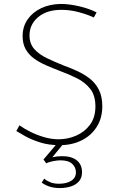

<svg xmlns="http://www.w3.org/2000/svg" viewBox="-20 -730 606 976"><path d="M457 -641Q428 -655 383 -667.5Q338 -680 292 -680Q218 -680 174 -643Q130 -606 130 -550Q130 -508 154.5 -480.5Q179 -453 219 -434Q259 -415 304 -397Q340 -384 374.5 -368Q409 -352 437.5 -329.5Q466 -307 483 -273Q500 -239 500 -190Q500 -130 472 -85.5Q444 -41 395 -16.5Q346 8 283 8Q228 8 184 -6Q140 -20 109.5 -37Q79 -54 63 -64L79 -93Q101 -77 132.5 -61Q164 -45 202 -33.5Q240 -22 278 -22Q324 -22 367 -40.5Q410 -59 437.5 -96Q465 -133 465 -189Q465 -245 438.5 -278.5Q412 -312 370.5 -332.5Q329 -353 283 -370Q249 -383 215.5 -397.5Q182 -412 154.5 -431.5Q127 -451 111 -479Q95 -507 95 -546Q95 -595 120.5 -631.5Q146 -668 189.5 -688.5Q233 -709 288 -710Q332 -710 383 -698Q434 -686 471 -667ZM205 178Q217 189 235.5 196.5Q254 204 280 204Q318 204 342 189Q366 174 366 146Q366 121 347 103Q328 85 287 85Q270 85 248.5 89.5Q227 94 215 100L201 81L272 -3L298 6L230 89L214 81Q225 74 248 69Q271 64 292 64Q342 63 369.5 84.5Q397 106 397 146Q397 173 382 191Q367 209 341 217.5Q315 226 284 226Q254 226 230.5 218Q207 210 192 198Z"/></svg>

Font: Josefin Sans Thin ExtraLight
Style: Regular
Weight: 250
Version: Version 2.001